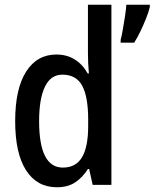

<svg xmlns="http://www.w3.org/2000/svg" viewBox="-20 -780 652 810"><path d="M220 10Q136 10 90 -61.5Q44 -133 44 -269Q44 -405 90 -477.5Q136 -550 218 -550Q262 -550 295.5 -529Q329 -508 350 -470H355Q353 -492 352 -514Q351 -536 351 -553V-760H450V0H371L356 -67H351Q328 -31 297 -10.5Q266 10 220 10ZM245 -73Q300 -73 326 -116.5Q352 -160 352 -249V-275Q352 -371 327 -418Q302 -465 243 -465Q194 -465 169.5 -414Q145 -363 145 -269Q145 -73 245 -73ZM612 -750Q607 -729 596 -701.5Q585 -674 572 -647Q559 -620 546 -600H489V-612Q493 -626 498 -654.5Q503 -683 507.5 -712.5Q512 -742 513 -760H612Z"/></svg>

Font: Noto Sans Hebrew Condensed Medium
Style: Regular
Weight: 500
Width: 3
Designer: Monotype Design Team
Foundry: Monotype Imaging Inc.
Version: Version 2.004; ttfautohint (v1.8.4.7-5d5b)